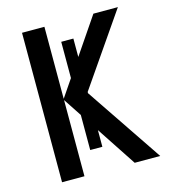

<svg xmlns="http://www.w3.org/2000/svg" viewBox="-107 -800 785 886"><g transform="rotate(-15 285.5 -357.0)"><path d="M302 -110H244V-627H302ZM549 0H427L187 -364V0H80V-714H187V-370L421 -714H538L300 -369Z"/></g></svg>

Font: Noto Sans Display SemiCondensed Medium
Style: Regular
Weight: 500
Width: 4
Designer: Monotype Design Team
Foundry: Monotype Imaging Inc.
Version: Version 2.003